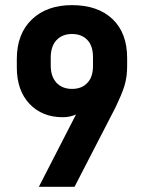

<svg xmlns="http://www.w3.org/2000/svg" viewBox="-20 -721 556 741"><path d="M273.4 -279.3Q250 -268.6 222.7 -268.6Q142.6 -268.6 93.8 -320.3Q44.9 -372.1 44.9 -460.9V-493.2Q44.9 -590.8 103.5 -646.5Q161.1 -701.2 257.8 -701.2Q357.4 -701.2 414.1 -647.5Q470.7 -593.8 470.7 -497.1V-465.8Q470.7 -446.3 468.3 -427.2Q465.8 -408.2 460 -388.7Q454.1 -370.1 445.3 -349.6Q436.5 -329.1 425.8 -306.6L267.6 0H129.9ZM317.4 -401.4Q338.9 -423.8 338.9 -466.8V-500Q338.9 -543.9 317.4 -566.4Q295.9 -589.8 257.8 -589.8Q220.7 -589.8 198.2 -566.4Q175.8 -542 175.8 -499V-467.8Q175.8 -425.8 198.2 -401.4Q220.7 -377.9 257.8 -377.9Q295.9 -377.9 317.4 -401.4Z"/></svg>

Font: DINish
Style: Bold
Weight: 700
Designer: Bert Driehuis
Foundry: Playbeing
Version: Version 3.008; git-95204e4c-release